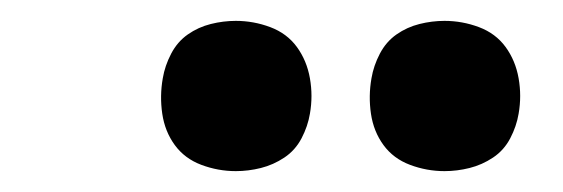

<svg xmlns="http://www.w3.org/2000/svg" viewBox="-20 -772 540 184"><path d="M406 -608Q389 -608 373 -614Q357 -620 347.5 -633Q338 -646 335.5 -663Q333 -680 336 -697Q338 -709 344 -720.5Q350 -732 360 -739Q370 -746 382 -749Q394 -752 406 -752Q423 -752 439 -746Q455 -740 464.5 -727Q474 -714 477 -697Q480 -680 477 -663Q475 -651 469 -639.5Q463 -628 452.5 -621Q442 -614 430 -611Q418 -608 406 -608ZM206 -608Q189 -608 173 -614Q157 -620 147.5 -633Q138 -646 135.5 -663Q133 -680 136 -697Q138 -709 144 -720.5Q150 -732 160 -739Q170 -746 182 -749Q194 -752 206 -752Q223 -752 239 -746Q255 -740 264.5 -727Q274 -714 277 -697Q280 -680 277 -663Q275 -651 269 -639.5Q263 -628 252.5 -621Q242 -614 230 -611Q218 -608 206 -608Z"/></svg>

Font: Iosevka Curly Heavy Oblique
Style: Regular
Weight: 900
Italic angle: -9°
Monospace: yes
Designer: Belleve Invis
Foundry: Belleve Invis
Version: Version 11.1.0; ttfautohint (v1.8.3)